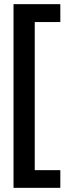

<svg xmlns="http://www.w3.org/2000/svg" viewBox="-20 -807 345 923"><path d="M45 -787H270V-701H147V11H270V96H45Z"/></svg>

Font: Prompt
Style: Regular
Weight: 400
Designer: Katatrad Team
Foundry: CadsonDemak
Version: Version 1.001